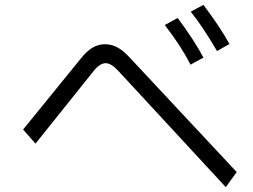

<svg xmlns="http://www.w3.org/2000/svg" viewBox="-20 -811 1040 790"><path d="M873 -601Q817 -697 765 -763L817 -791Q885 -701 924 -630ZM764 -545Q724 -623 658 -708L711 -737Q779 -646 817 -574ZM468 -518Q438 -551 415 -551Q390 -551 363 -516L126 -220L75 -278L310 -567Q336 -600 360 -614.5Q384 -629 412 -629Q439 -629 463 -616Q487 -603 512 -576L954 -103L909 -41Z"/></svg>

Font: IBM Plex Sans JP
Style: Regular
Weight: 400
Designer: Mike Abbink; Paul van der Laan; Pieter van Rosmalen; Wujin Sim; Yejin Wi; Jinhee Kim; Boomi Park; Yona Kim; Kichan Ma
Foundry: Sandoll Inc.
Version: Version 1.001